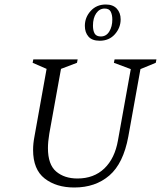

<svg xmlns="http://www.w3.org/2000/svg" viewBox="-20 -824 718 853"><path d="M310 9Q230 9 178.5 -31Q127 -71 127 -158Q127 -186 133 -217L187 -518L125 -545L128 -560H325L322 -545L251 -518L199 -230Q193 -194 193 -166Q193 -93 229.5 -62Q266 -31 324 -31Q397 -31 443.5 -75.5Q490 -120 504 -200L561 -517L486 -545L489 -560H675L672 -545L604 -517L550 -217Q528 -98 466 -44.5Q404 9 310 9ZM423 -643Q389 -643 373 -661.5Q357 -680 357 -709Q357 -747 383 -775.5Q409 -804 450 -804Q482 -804 499 -785.5Q516 -767 516 -738Q516 -701 490.5 -672Q465 -643 423 -643ZM428 -662Q452 -662 465.5 -684Q479 -706 479 -737Q479 -758 472 -772Q465 -786 445 -786Q422 -786 407.5 -765Q393 -744 393 -710Q393 -688 400.5 -675Q408 -662 428 -662Z"/></svg>

Font: Spectral SC Light
Style: Italic
Weight: 300
Italic angle: -10°
Designer: Jean-Baptiste Levee
Foundry: Production Type
Version: Version 2.001